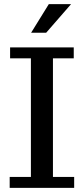

<svg xmlns="http://www.w3.org/2000/svg" viewBox="-20 -912 406 932"><path d="M27 0V-53H130V-629H29V-682H338V-629H237V-53H340V0ZM131 -753 217 -892H325L204 -753Z"/></svg>

Font: Montagu Slab 24pt
Style: Regular
Weight: 400
Designer: Florian Karsten
Foundry: Florian Karsten
Version: Version 1.000